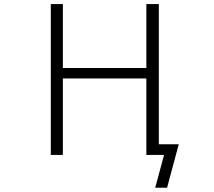

<svg xmlns="http://www.w3.org/2000/svg" viewBox="-20 -751 1040 932"><path d="M285.2 -731.4V-420.9H690.4V-731.4H751V-50.8H847.7L791 160.2H733.4L776.4 1H746.1H720.7H690.4V-370.1H285.2V1H226.6V-731.4Z"/></svg>

Font: GenEi Gothic M Light
Style: Regular
Weight: 300
Designer: o_tamon (Modified); [Source Han Sans]
Ryoko NISHIZUKA  (kana & ideographs); Paul D. Hunt (Latin, Greek & Cyrillic); Wenl
Version: Version 1.1a;Original Version 1.004